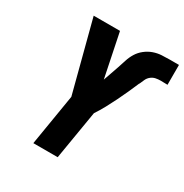

<svg xmlns="http://www.w3.org/2000/svg" viewBox="-169 -869 963 1004"><g transform="rotate(30 312.5 -367.5)"><path d="M170 0 221 -309 110 -735H269L323 -472Q331 -495 339.5 -519Q348 -543 356 -566.5Q364 -590 371.5 -614Q379 -638 392.5 -660Q406 -682 427 -698.5Q448 -715 472 -723.5Q496 -732 520.5 -733.5Q545 -735 569 -735Q583 -735 597 -735Q611 -735 625 -735V-615Q615 -615 604.5 -615.5Q594 -616 584 -616Q569 -616 554 -613Q539 -610 526.5 -600Q514 -590 507.5 -575.5Q501 -561 495 -547H494Q480 -514 465.5 -482Q451 -450 435.5 -418.5Q420 -387 403 -355.5Q386 -324 366 -294L317 0Z"/></g></svg>

Font: Iosevka SS04 Hv Ex Obl
Style: Regular
Weight: 900
Width: 7
Italic angle: -9°
Monospace: yes
Designer: Belleve Invis
Foundry: Belleve Invis
Version: Version 19.0.0; ttfautohint (v1.8.4)